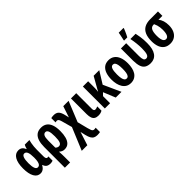

<svg xmlns="http://www.w3.org/2000/svg" viewBox="155 -1957 3383 3383"><g transform="rotate(-45 1846.5 -265.5)"><path d="M236 -100Q261 -100 277 -118Q293 -136 301 -172.5Q309 -209 309 -265V-272Q309 -361 291 -402.5Q273 -444 235 -444Q201 -444 184 -399Q167 -354 167 -270Q167 -184 184 -142Q201 -100 236 -100ZM193 10Q117 10 75.5 -64Q34 -138 34 -271Q34 -408 78 -482.5Q122 -557 201 -557Q244 -557 272.5 -535.5Q301 -514 319 -471H324Q330 -495 337.5 -514.5Q345 -534 353 -547H468Q460 -518 453.5 -482.5Q447 -447 443.5 -409Q440 -371 440 -334V-166Q440 -135 449 -118.5Q458 -102 474 -102Q482 -102 488.5 -103.5Q495 -105 500 -107V-2Q497 1 486 3.5Q475 6 463 8Q451 10 444 10Q392 10 363.5 -9.5Q335 -29 320 -73H312Q299 -46 280.5 -27.5Q262 -9 240.5 0.5Q219 10 193 10Z M966 -273Q966 -192 949 -128Q932 -64 894 -27Q856 10 792 10Q762 10 738.5 -1Q715 -12 697 -29H691Q694 8 695 42Q696 76 696 104V240H565V-274Q565 -359 584.5 -422.5Q604 -486 648 -521.5Q692 -557 766 -557Q831 -557 875.5 -525.5Q920 -494 943 -431Q966 -368 966 -273ZM765 -447Q730 -447 713 -413Q696 -379 696 -302V-130Q708 -116 724.5 -108Q741 -100 759 -100Q797 -100 814.5 -139.5Q832 -179 832 -273Q832 -368 816 -407.5Q800 -447 765 -447Z M1081 -555Q1140 -555 1173 -523Q1206 -491 1224 -414L1242 -336L1312 -547H1445L1291 -168L1340 26Q1352 71 1361 93Q1370 115 1381.5 122.5Q1393 130 1411 130Q1421 130 1429.5 128.5Q1438 127 1447 125V233Q1434 236 1417.5 238Q1401 240 1377 240Q1338 240 1309 225.5Q1280 211 1260.5 177Q1241 143 1227 83L1206 -11L1125 240H986L1160 -179L1106 -375Q1095 -416 1082 -431Q1069 -446 1050 -446Q1041 -446 1031.5 -444Q1022 -442 1014 -440V-547Q1026 -551 1044 -553Q1062 -555 1081 -555Z M1635 -159Q1635 -131 1644 -117.5Q1653 -104 1672 -104Q1688 -104 1703 -109Q1718 -114 1732 -121V-15Q1712 -2 1687.5 4Q1663 10 1634 10Q1590 10 1561 -7Q1532 -24 1518 -61Q1504 -98 1504 -157V-547H1635Z M2209 -547 2070 -323 2216 0H2073L1981 -226L1932 -176V0H1801V-547H1932V-429Q1932 -394 1931 -361Q1930 -328 1926 -296H1930Q1938 -316 1948 -334Q1958 -352 1966 -365L2069 -547Z M2652 -275Q2652 -218 2641 -166.5Q2630 -115 2605.5 -75.5Q2581 -36 2541.5 -13Q2502 10 2446 10Q2394 10 2355.5 -12.5Q2317 -35 2292 -74.5Q2267 -114 2255 -165.5Q2243 -217 2243 -275Q2243 -358 2264.5 -421.5Q2286 -485 2331 -521Q2376 -557 2448 -557Q2510 -557 2556 -524.5Q2602 -492 2627 -429Q2652 -366 2652 -275ZM2376 -273Q2376 -216 2383.5 -177.5Q2391 -139 2406.5 -119.5Q2422 -100 2447 -100Q2473 -100 2488.5 -119.5Q2504 -139 2511 -178Q2518 -217 2518 -275Q2518 -333 2511 -371Q2504 -409 2488.5 -428Q2473 -447 2447 -447Q2410 -447 2393 -404.5Q2376 -362 2376 -273Z M2938 9Q2871 8 2829.5 -18Q2788 -44 2769 -99.5Q2750 -155 2749 -244V-547H2880V-230Q2880 -168 2893 -137Q2906 -106 2941 -106Q2979 -106 2996 -148.5Q3013 -191 3013 -286Q3013 -348 3006 -412Q2999 -476 2985 -547H3115Q3126 -494 3132.5 -452.5Q3139 -411 3141.5 -372Q3144 -333 3144 -287Q3144 -139 3091 -65Q3038 9 2938 9ZM2887 -620Q2890 -631 2894.5 -651.5Q2899 -672 2904 -696Q2909 -720 2913 -740.5Q2917 -761 2918 -771H3037V-759Q3028 -735 3016.5 -709Q3005 -683 2993 -657Q2981 -631 2967 -606H2887Z M3637 -237Q3637 -161 3611.5 -105.5Q3586 -50 3539 -20Q3492 10 3428 10Q3360 10 3313.5 -21.5Q3267 -53 3243.5 -113Q3220 -173 3220 -256Q3220 -355 3248.5 -419.5Q3277 -484 3334.5 -515.5Q3392 -547 3480 -547H3672V-437H3574Q3606 -400 3621.5 -349.5Q3637 -299 3637 -237ZM3353 -257Q3353 -203 3362 -168Q3371 -133 3388 -116.5Q3405 -100 3429 -100Q3466 -100 3485 -139.5Q3504 -179 3504 -258Q3504 -290 3500 -320Q3496 -350 3487.5 -379Q3479 -408 3465 -437H3451Q3399 -437 3376 -393.5Q3353 -350 3353 -257Z"/></g></svg>

Font: Noto Sans Display ExtraCondensed
Style: Bold
Weight: 700
Width: 2
Designer: Monotype Design Team
Foundry: Monotype Imaging Inc.
Version: Version 2.003